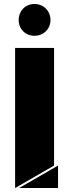

<svg xmlns="http://www.w3.org/2000/svg" viewBox="-20 -946 348 966"><path d="M74 -845C74 -800 108 -766 153 -766C199 -766 234 -800 234 -845C234 -891 199 -926 153 -926C108 -926 74 -891 74 -845ZM252 -705H56V0L252 -113ZM272 0V-113L76 0Z"/></svg>

Font: Poppins STUK1
Style: Regular
Weight: 400
Designer: Jonny Pinhorn (original), Sammy Jo Hughes (modified version)
Foundry: Type Mafia
Version: Version 1.002;hotconv 1.0.109;makeotfexe 2.5.65596